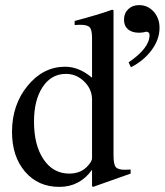

<svg xmlns="http://www.w3.org/2000/svg" viewBox="-20 -721 644 751"><path d="M492 -458 483 -477Q565 -533 565 -584Q565 -597 551 -597Q549 -597 544 -595Q532 -593 524 -593Q496 -593 480.5 -606.5Q465 -620 465 -644Q465 -669 481.5 -685Q498 -701 524 -701Q558 -701 581 -675.5Q604 -650 604 -612Q604 -567 573 -525Q542 -483 492 -458ZM491 -42 344 10 340 7V-57Q292 10 212 10Q129 10 78 -49.5Q27 -109 27 -205Q27 -311 88 -385.5Q149 -460 235 -460Q289 -460 340 -417V-573Q340 -604 331 -614Q322 -624 294 -624Q280 -624 272 -623V-639Q363 -663 419 -683L424 -681V-114Q424 -79 432.5 -68Q441 -57 468 -57Q474 -57 491 -58ZM340 -102V-332Q340 -372 309.5 -402Q279 -432 238 -432Q181 -432 147 -381Q113 -330 113 -245Q113 -153 150.5 -97.5Q188 -42 251 -42Q298 -42 325 -74Q340 -91 340 -102Z"/></svg>

Font: STIX MathJax Latin
Style: Regular
Weight: 400
Designer: MicroPress Inc., with final additions and corrections provided by Coen Hoffman, Elsevier (retired)
Version: Version 1.1.1